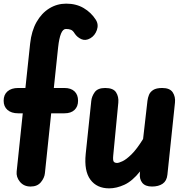

<svg xmlns="http://www.w3.org/2000/svg" viewBox="-26 -1024 1050 1054"><path d="M142 0Q105 0 83.5 -26Q62 -52 65.5 -83L99 -402H73.5Q36.5 -402 15.2 -420.5Q-6 -439 -6 -471Q-6 -504 15.2 -522.5Q36.5 -541 73.5 -541H113.5L139.5 -785.5Q147 -854 174.5 -902.8Q202 -951.5 244.5 -977.8Q287 -1004 337.5 -1004Q392 -1004 433.2 -979.8Q474.5 -955.5 500 -915.5Q516.5 -889.5 505.8 -859Q495 -828.5 470 -814Q443.5 -798.5 420.2 -809.2Q397 -820 384 -840Q374.5 -856 363.5 -860.5Q352.5 -865 336 -865Q319.5 -865 309 -839.5Q298.5 -814 293 -763.5L269.5 -541H328Q363.5 -541 383 -522.5Q402.5 -504 402.5 -471Q402.5 -439 383 -420.5Q363.5 -402 328 -402H255L220.5 -73Q218 -47.5 198.5 -23.8Q179 0 142 0Z M573.5 10Q505.5 10 470.2 -37.8Q435 -85.5 444.5 -179L475 -469.5Q477.5 -495 494 -518Q510.5 -541 551.5 -541Q596 -541 611.2 -517Q626.5 -493 623.5 -460.5L595.5 -169.5Q593 -142.5 598.8 -136Q604.5 -129.5 617 -129.5Q626 -129.5 646.2 -138.8Q666.5 -148 695.5 -176.2Q724.5 -204.5 759.5 -261L783.5 -471Q785.5 -487.5 792 -503.5Q798.5 -519.5 815.2 -530.2Q832 -541 864.5 -541Q906.5 -541 922.2 -517Q938 -493 934.5 -460.5L893 -65Q889.5 -31 867 -15.5Q844.5 0 808.5 0Q771.5 0 755 -20.5Q738.5 -41 742 -74L743 -83Q700 -29.5 656.8 -9.8Q613.5 10 573.5 10Z"/></svg>

Font: Edu SA Hand
Style: Regular
Weight: 400
Designer: Tina and Corey Anderson, Eben Sorkin, Mirko Velimirovic
Foundry: Google for Education
Version: Version 2.000